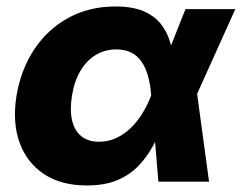

<svg xmlns="http://www.w3.org/2000/svg" viewBox="-20 -564 750 596"><path d="M249.5 11.7Q170.4 11.7 116.9 -23.4Q63.5 -58.6 40.8 -121.3Q18.1 -184.1 31.2 -266.6Q45.4 -350.1 87.4 -412.4Q129.4 -474.6 193.6 -509.3Q257.8 -543.9 338.4 -543.9Q393.6 -543.9 428.2 -528.1Q462.9 -512.2 482.2 -485.8Q501.5 -459.5 509.8 -427.2Q518.1 -395 520 -362.8H564.5L591.3 -276.9L628.9 0H471.7L449.2 -269Q446.8 -301.3 439.7 -327.1Q432.6 -353 419.9 -371.8Q407.2 -390.6 387.9 -400.6Q368.7 -410.6 341.3 -410.6Q306.2 -410.6 277.6 -393.6Q249 -376.5 230 -344.7Q210.9 -313 203.6 -268.1Q196.3 -223.1 203.6 -190.9Q210.9 -158.7 232.2 -141.4Q253.4 -124 287.6 -124Q315.4 -124 339.6 -135Q363.8 -146 384.3 -165.3Q404.8 -184.6 421.1 -210.7Q437.5 -236.8 448.7 -266.1L555.7 -535.6H710.4L588.9 -266.1L533.2 -179.7H487.8Q473.6 -146 455.6 -112.3Q437.5 -78.6 410.9 -50.3Q384.3 -22 345 -5.1Q305.7 11.7 249.5 11.7Z"/></svg>

Font: Inter 20pt ExtraBold
Style: Italic
Weight: 800
Italic angle: -9.3988°
Version: Version 4.001;git-66647c0bb